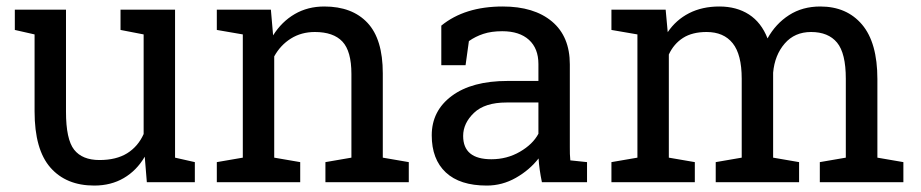

<svg xmlns="http://www.w3.org/2000/svg" viewBox="-20 -558 2822 588"><path d="M268.6 10.3Q182.6 10.3 134.3 -44.9Q85.9 -100.1 85.9 -216.8V-452.6L25.4 -466.3V-528.3H182.1V-215.8Q182.1 -131.3 207 -99.6Q231.9 -67.9 284.7 -67.9Q335.9 -67.9 369.4 -88.6Q402.8 -109.4 419.9 -147.5V-452.6L349.1 -466.3V-528.3H516.1V-75.2L576.7 -61.5V0H429.7L423.3 -78.1Q398.4 -35.6 359.1 -12.7Q319.8 10.3 268.6 10.3Z M644 0V-61.5L723.6 -75.2V-452.6L644 -466.3V-528.3H809.6L816.4 -449.7Q842.8 -491.7 882.6 -514.9Q922.4 -538.1 973.1 -538.1Q1058.6 -538.1 1105.5 -488Q1152.3 -438 1152.3 -333.5V-75.2L1231.9 -61.5V0H976.6V-61.5L1056.2 -75.2V-331.5Q1056.2 -401.4 1028.6 -430.7Q1001 -460 944.3 -460Q902.8 -460 870.8 -439.9Q838.9 -419.9 819.8 -385.3V-75.2L899.4 -61.5V0Z M1470.7 10.3Q1388.2 10.3 1345.2 -30Q1302.2 -70.3 1302.2 -143.6Q1302.2 -218.8 1363.8 -264.4Q1425.3 -310.1 1534.7 -310.1H1628.9V-361.8Q1628.9 -409.7 1599.9 -436Q1570.8 -462.4 1518.1 -462.4Q1484.9 -462.4 1460.4 -454.3Q1436 -446.3 1416 -432.1L1405.8 -358.4H1331.5V-479.5Q1403.3 -538.1 1519.5 -538.1Q1615.7 -538.1 1670.4 -492.2Q1725.1 -446.3 1725.1 -360.8V-106.4Q1725.1 -96.2 1725.3 -86.4Q1725.6 -76.7 1726.6 -66.9L1777.8 -61.5V0H1639.6Q1631.3 -40 1629.4 -72.8Q1601.6 -37.1 1559.8 -13.4Q1518.1 10.3 1470.7 10.3ZM1484.9 -70.3Q1532.7 -70.3 1572.3 -93.3Q1611.8 -116.2 1628.9 -148.4V-244.1H1531.2Q1464.8 -244.1 1431.6 -212.4Q1398.4 -180.7 1398.4 -141.6Q1398.4 -70.3 1484.9 -70.3Z M1852.5 0V-61.5L1932.1 -75.2V-452.6L1852.5 -466.3V-528.3H2018.6L2024.9 -459.5Q2050.3 -497.1 2090.3 -517.6Q2130.4 -538.1 2183.1 -538.1Q2235.8 -538.1 2273.7 -513.7Q2311.5 -489.3 2330.6 -440.4Q2355.5 -485.4 2396.5 -511.7Q2437.5 -538.1 2492.2 -538.1Q2573.2 -538.1 2620.1 -482.7Q2667 -427.2 2667 -315.9V-75.2L2746.6 -61.5V0H2490.7V-61.5L2570.3 -75.2V-316.9Q2570.3 -395 2543.5 -427.5Q2516.6 -460 2463.9 -460Q2413.6 -460 2383.1 -424.6Q2352.5 -389.2 2347.7 -335.4V-75.2L2427.2 -61.5V0H2171.9V-61.5L2251.5 -75.2V-316.9Q2251.5 -391.1 2223.9 -425.5Q2196.3 -460 2144 -460Q2100.1 -460 2071.8 -441.9Q2043.5 -423.8 2028.3 -391.1V-75.2L2107.9 -61.5V0Z"/></svg>

Font: Roboto Slab
Style: Regular
Weight: 400
Designer: Google
Version: Version 2.000; ttfautohint (v1.8.1.43-b0c9)